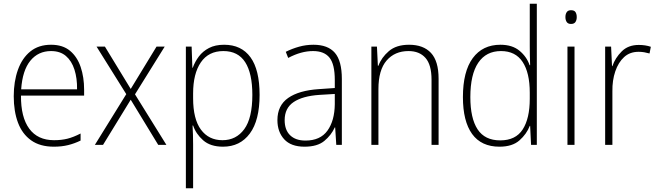

<svg xmlns="http://www.w3.org/2000/svg" viewBox="-20 -780 3539 1034"><path d="M255 -539Q318 -539 357 -506.5Q396 -474 414.5 -419Q433 -364 433 -297V-265H93Q92 -149 137.5 -87Q183 -25 271 -25Q311 -25 343 -33Q375 -41 414 -61V-23Q381 -7 346.5 1.5Q312 10 270 10Q196 10 148 -24Q100 -58 77 -119Q54 -180 54 -262Q54 -341 76.5 -404Q99 -467 143.5 -503Q188 -539 255 -539ZM255 -505Q186 -505 143.5 -453Q101 -401 94 -299H395Q396 -358 381 -405Q366 -452 335 -478.5Q304 -505 255 -505Z M660 -273 500 -529H545L684 -301L823 -529H867L707 -272L876 0H832L684 -243L535 0H491Z M1187 -539Q1280 -539 1329 -471.5Q1378 -404 1378 -269Q1378 -132 1325.5 -61Q1273 10 1181 10Q1113 10 1074 -24.5Q1035 -59 1020 -104H1017Q1020 -55 1020 -1V234H981V-529H1012L1016 -415H1018Q1030 -448 1051 -476Q1072 -504 1105.5 -521.5Q1139 -539 1187 -539ZM1183 -505Q1103 -505 1061.5 -444Q1020 -383 1020 -277V-251Q1020 -139 1062 -82Q1104 -25 1178 -25Q1252 -25 1295.5 -84.5Q1339 -144 1339 -269Q1339 -385 1300.5 -445Q1262 -505 1183 -505Z M1668 -539Q1746 -539 1783.5 -495.5Q1821 -452 1821 -355V0H1791L1785 -94H1783Q1764 -52 1726.5 -21Q1689 10 1620 10Q1547 10 1510.5 -30Q1474 -70 1474 -133Q1474 -212 1532 -252.5Q1590 -293 1697 -300L1783 -306V-349Q1783 -434 1754.5 -469.5Q1726 -505 1666 -505Q1634 -505 1601 -496Q1568 -487 1532 -468L1519 -501Q1553 -518 1590.5 -528.5Q1628 -539 1668 -539ZM1700 -269Q1610 -263 1561.5 -230.5Q1513 -198 1513 -133Q1513 -80 1542.5 -51.5Q1572 -23 1625 -23Q1705 -23 1743.5 -76.5Q1782 -130 1783 -219V-274Z M2183 -539Q2260 -539 2301 -495Q2342 -451 2342 -356V0H2304V-351Q2304 -431 2271.5 -468Q2239 -505 2180 -505Q2106 -505 2062 -454Q2018 -403 2018 -300V0H1980V-529H2010L2015 -426H2018Q2034 -470 2074 -504.5Q2114 -539 2183 -539Z M2670 10Q2572 10 2522.5 -58.5Q2473 -127 2473 -257Q2473 -395 2526 -467Q2579 -539 2675 -539Q2739 -539 2778 -506.5Q2817 -474 2832 -429H2835Q2833 -481 2833 -530V-760H2871V0H2840L2835 -102H2833Q2816 -58 2777.5 -24Q2739 10 2670 10ZM2674 -24Q2757 -24 2795 -83Q2833 -142 2833 -248V-281Q2833 -388 2794.5 -446.5Q2756 -505 2678 -505Q2598 -505 2555.5 -442Q2513 -379 2513 -257Q2513 -143 2552 -83.5Q2591 -24 2674 -24Z M3055 -725Q3073 -725 3079.5 -714.5Q3086 -704 3086 -688Q3086 -672 3079 -661.5Q3072 -651 3055 -651Q3039 -651 3032 -661.5Q3025 -672 3025 -688Q3025 -704 3032 -714.5Q3039 -725 3055 -725ZM3074 -529V0H3036V-529Z M3420 -538Q3456 -538 3485 -528L3478 -492Q3464 -496 3449.5 -498.5Q3435 -501 3419 -501Q3372 -501 3341 -472.5Q3310 -444 3293.5 -395.5Q3277 -347 3278 -288V0H3239V-529H3271L3276 -424H3278Q3293 -468 3328 -503Q3363 -538 3420 -538Z"/></svg>

Font: Noto Sans Khmer UI SemiCondensed ExtraLight
Style: Regular
Weight: 200
Width: 4
Designer: Danh Hong and the Monotype Design Team
Foundry: Monotype Imaging Inc.
Version: Version 2.002; ttfautohint (v1.8.4.7-5d5b)